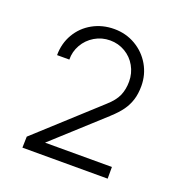

<svg xmlns="http://www.w3.org/2000/svg" viewBox="-92 -809 577 618"><g transform="rotate(20 196.0 -500.0)"><path d="M50 -270 51 -308 256 -495Q281.5 -517.5 290.8 -539Q300 -560.5 300 -587Q300 -615.5 286.5 -639.5Q273 -663.5 249.5 -677.2Q226 -691 198 -691Q169.5 -691 145.5 -676.8Q121.5 -662.5 108 -638.8Q94.5 -615 95 -588H53Q53 -628 72 -660.5Q91 -693 124.2 -711.5Q157.5 -730 198 -730Q238 -730 271 -710.8Q304 -691.5 323 -658.8Q342 -626 342 -587Q342 -560.5 335.5 -539.8Q329 -519 316.2 -501.2Q303.5 -483.5 282 -464Q281.5 -463.5 281 -463Q280.5 -462.5 280 -462L80 -280L68 -310H342V-270Z"/></g></svg>

Font: Manrope
Style: Regular
Weight: 400
Designer: Mikhail Sharanda
Foundry: Mikhail Sharanda
Version: Version 4.503